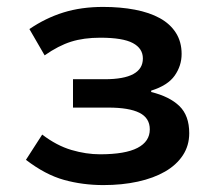

<svg xmlns="http://www.w3.org/2000/svg" viewBox="-20 -523 640 555"><path d="M279 12Q219 12 165 -3Q111 -18 55 -61L102 -134Q144 -102 186.5 -89.5Q229 -77 269 -77Q342 -77 377.5 -95.5Q413 -114 413 -149Q413 -182 383 -197Q353 -212 293 -212H191V-294H283Q393 -294 393 -354Q393 -383 364 -398.5Q335 -414 270 -414Q222 -414 185.5 -402.5Q149 -391 109 -363L65 -439Q112 -471 163.5 -487Q215 -503 278 -503Q328 -503 370 -495Q412 -487 442 -470.5Q472 -454 488.5 -428Q505 -402 505 -367Q505 -333 485 -304.5Q465 -276 417 -261V-257Q470 -244 498.5 -216.5Q527 -189 527 -138Q527 -102 508.5 -74Q490 -46 457 -27Q424 -8 378.5 2Q333 12 279 12Z"/></svg>

Font: Source Code Pro Semibold
Style: Regular
Weight: 600
Monospace: yes
Designer: Paul D. Hunt, Teo Tuominen
Foundry: Adobe Systems Incorporated
Version: Version 2.030;PS 1.000;hotconv 16.6.51;makeotf.lib2.5.65220